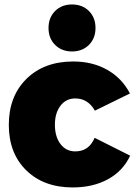

<svg xmlns="http://www.w3.org/2000/svg" viewBox="-20 -823 602 850"><path d="M223.9 -774.2Q252.9 -803.2 298.8 -803.2Q344.7 -803.2 373.8 -774.2Q402.8 -745.1 402.8 -699.2Q402.8 -653.3 373.8 -624.3Q344.7 -595.2 298.8 -595.2Q252.9 -595.2 223.9 -624.3Q194.8 -653.3 194.8 -699.2Q194.8 -745.1 223.9 -774.2ZM399.9 -333Q369.6 -387.2 313 -387.2Q272.5 -387.2 247.8 -355Q223.1 -322.8 223.1 -271Q223.1 -217.8 247.8 -185.3Q272.5 -152.8 313 -152.8Q374 -152.8 398.9 -212.9L556.2 -133.8Q524.9 -66.4 458.5 -29.8Q392.1 6.8 301.8 6.8Q173.8 6.8 96.4 -68.8Q19 -144.5 19 -270Q19 -397 97.2 -473.9Q175.3 -550.8 304.2 -550.8Q389.6 -550.8 455.1 -513.7Q520.5 -476.6 555.2 -409.2Z"/></svg>

Font: Montserrat-Arabic ExtraBold
Style: Regular
Weight: 800
Designer: Mohamed Gaber
Foundry: Kief Type Foundry
Version: Version 5.008;PS 005.008;hotconv 1.0.88;makeotf.lib2.5.64775